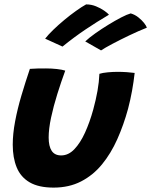

<svg xmlns="http://www.w3.org/2000/svg" viewBox="-20 -825 688 874"><path d="M432.5 -489Q446.5 -493.5 470.5 -495.8Q494.5 -498 516.5 -498Q535.5 -498 557.5 -496.5Q579.5 -495 593 -493Q588.5 -452.5 581 -411.2Q573.5 -370 563 -330Q543 -256.5 514 -191.5Q485 -126.5 444.5 -77Q404 -27.5 349.2 0.8Q294.5 29 224 29Q156 29 115 5Q74 -19 56 -63Q38 -107 38 -166Q38 -215.5 48.8 -272.5Q59.5 -329.5 77.5 -390.2Q95.5 -451 116 -511.5Q130 -512.5 151.2 -513.2Q172.5 -514 189.5 -513.5Q214.5 -513.5 239 -510.8Q263.5 -508 277 -503.5Q258.5 -453 241 -397.2Q223.5 -341.5 212.5 -289.8Q201.5 -238 201.5 -199Q201.5 -159.5 215.2 -138.5Q229 -117.5 258.5 -117.5Q291.5 -117.5 318.5 -145.8Q345.5 -174 367 -221.2Q388.5 -268.5 404.5 -326.5Q416.5 -370.5 423.8 -411.2Q431 -452 432.5 -489ZM372 -805Q396 -805 417.2 -796.2Q438.5 -787.5 454.2 -776.5Q470 -765.5 476 -758Q448.5 -742 422 -725.2Q395.5 -708.5 369.5 -691Q343.5 -673.5 317.2 -654Q291 -634.5 264.5 -613L185.5 -649Q199 -666.5 222.2 -689Q245.5 -711.5 272.5 -734Q299.5 -756.5 325.8 -775.2Q352 -794 372 -805ZM575 -764Q594 -758.5 609.8 -746Q625.5 -733.5 635.8 -720.5Q646 -707.5 648.5 -699Q610.5 -684 568.8 -664Q527 -644 492 -625.5Q457 -607 440 -595.5L368 -636.5Q386 -653.5 414.2 -673.5Q442.5 -693.5 473.5 -712.5Q504.5 -731.5 531.5 -745.5Q558.5 -759.5 575 -764Z"/></svg>

Font: Grandstander Thin
Style: Bold Italic
Weight: 700
Italic angle: -15°
Version: Version 1.200